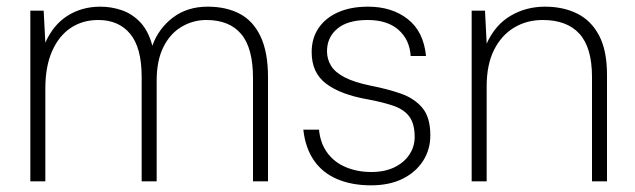

<svg xmlns="http://www.w3.org/2000/svg" viewBox="-20 -544 1904 576"><path d="M71 0V-512H111L116 -416Q140 -470 183 -497Q226 -524 281 -524Q314 -524 345 -513.5Q376 -503 400.5 -477.5Q425 -452 437 -407Q456 -459 499 -491.5Q542 -524 603 -524Q659 -524 699.5 -502.5Q740 -481 762 -434Q784 -387 784 -313V0H739V-310Q739 -400 703.5 -442Q668 -484 599 -484Q559 -484 524.5 -463.5Q490 -443 470 -402.5Q450 -362 450 -302V0H405V-313Q405 -401 370.5 -442.5Q336 -484 275 -484Q228 -484 192.5 -460.5Q157 -437 136.5 -391Q116 -345 116 -278V0Z M1093 12Q1036 12 992 -6.5Q948 -25 922 -62.5Q896 -100 890 -155H937Q941 -114 962 -85.5Q983 -57 1017.5 -42.5Q1052 -28 1094 -28Q1134 -28 1163 -42Q1192 -56 1208 -80Q1224 -104 1224 -133Q1224 -172 1208.5 -193.5Q1193 -215 1162 -226Q1131 -237 1083 -246Q1043 -253 1012 -264.5Q981 -276 959 -292.5Q937 -309 926 -332.5Q915 -356 915 -388Q915 -429 935.5 -459.5Q956 -490 994 -507Q1032 -524 1084 -524Q1156 -524 1203.5 -486.5Q1251 -449 1258 -376H1212Q1209 -425 1175.5 -454.5Q1142 -484 1083 -484Q1023 -484 992 -458Q961 -432 961 -390Q961 -367 973 -347Q985 -327 1014 -312Q1043 -297 1092 -287Q1143 -277 1183 -263Q1223 -249 1247 -220.5Q1271 -192 1271 -138Q1271 -95 1249 -61Q1227 -27 1187.5 -7.5Q1148 12 1093 12Z M1395 0V-512H1435L1440 -413Q1465 -469 1511.5 -496.5Q1558 -524 1615 -524Q1670 -524 1712 -503Q1754 -482 1777.5 -437Q1801 -392 1801 -320V0H1756V-313Q1756 -401 1718.5 -442.5Q1681 -484 1608 -484Q1560 -484 1522 -461Q1484 -438 1462 -394Q1440 -350 1440 -285V0Z"/></svg>

Font: DM Sans 12pt ExtraLight
Style: Regular
Weight: 250
Version: Version 4.004;gftools[0.9.30]